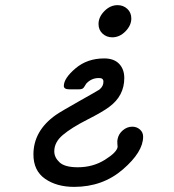

<svg xmlns="http://www.w3.org/2000/svg" viewBox="-20 -520 676 746"><path d="M109.9 80.1Q109.9 -11.7 196.8 -73.2Q213.9 -85.4 286.4 -126.2Q358.9 -167 366.2 -171.9Q382.3 -185.1 381.8 -203.1Q381.8 -217.3 363.8 -216.8Q335 -216.8 314.9 -194.8Q312 -190.9 308.6 -184.6Q305.2 -178.2 300.5 -175.5Q295.9 -172.9 286.1 -172.9H250Q228 -172.9 228 -186Q228 -215.8 273.4 -254.4Q318.8 -293 384.8 -293Q422.9 -293 442.9 -272Q462.9 -251 462.9 -216.8Q462.9 -147.9 404.8 -105Q379.9 -85.9 318.8 -54.9Q257.8 -23.9 224.4 4.2Q190.9 32.2 190.9 67.9Q190.9 91.8 211.4 110.8Q231.9 129.9 282.2 129.9Q341.3 129.9 387.7 100.8Q434.1 71.8 437 50.8Q437 48.8 436 37.8Q435.1 26.9 437 20Q440.9 0 457.5 -13.9Q474.1 -27.8 494.1 -27.8Q511.2 -27.8 523.7 -16.8Q536.1 -5.9 536.1 11.2Q536.1 70.3 457.5 138.2Q378.9 206.1 268.1 206.1Q200.2 206.1 155 174.6Q109.9 143.1 109.9 80.1ZM362.8 -426.8Q362.8 -453.6 385.5 -476.8Q408.2 -500 437 -500Q459 -500 474.6 -485.6Q490.2 -471.2 490.2 -448.2Q490.2 -421.4 467.5 -398.2Q444.8 -375 416 -375Q394 -375 378.4 -389.4Q362.8 -403.8 362.8 -426.8Z"/></svg>

Font: CMU Concrete
Style: BoldItalic
Weight: 700
Italic angle: -14.04°
Version: Version 0.7.0